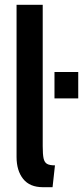

<svg xmlns="http://www.w3.org/2000/svg" viewBox="-20 -770 346 800"><path d="M49 -116V-750H158V-161Q158 -127 161.5 -110.5Q165 -94 175.5 -87.5Q186 -81 209 -81L199 10H159Q104 10 76.5 -24.5Q49 -59 49 -116ZM207 -470H306V-360H207Z"/></svg>

Font: Cabin Condensed SemiBold
Style: Regular
Weight: 600
Width: 3
Designer: Pablo Impallari
Foundry: Pablo Impallari. http://www.impallari.com Igino Marini. http://www.ikern.com
Version: Version 2.001